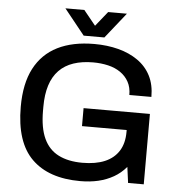

<svg xmlns="http://www.w3.org/2000/svg" viewBox="-59 -923 912 989"><g transform="rotate(5 397.5 -428.0)"><path d="M392 12Q229 12 141.5 -74Q54 -160 54 -343Q54 -463 95 -541.5Q136 -620 214 -659Q292 -698 404 -698Q471 -698 528.5 -683Q586 -668 629.5 -637.5Q673 -607 696.5 -561Q720 -515 720 -452H606Q606 -491 590.5 -519.5Q575 -548 547.5 -567Q520 -586 483.5 -594.5Q447 -603 406 -603Q349 -603 304.5 -588Q260 -573 230 -542Q200 -511 185 -464Q170 -417 170 -353V-332Q170 -244 195.5 -189Q221 -134 271.5 -108.5Q322 -83 395 -83Q464 -83 511 -103Q558 -123 583 -162.5Q608 -202 608 -261V-271H377V-364H720V0H639L628 -82Q600 -49 564 -28.5Q528 -8 485.5 2Q443 12 392 12ZM239 -868H337L423 -762L374 -761L460 -868H557L452 -736H345Z"/></g></svg>

Font: Archivo SemiBold Medium
Style: Regular
Weight: 500
Version: Version 2.001